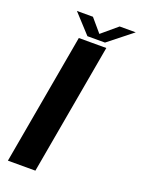

<svg xmlns="http://www.w3.org/2000/svg" viewBox="-150 -862 682 929"><g transform="rotate(20 191.0 -397.5)"><path d="M13.5 0H155L274.5 -675H133ZM169 -697.5H259.5L382.5 -795H299.5L219.5 -727.5L162 -795H79.5Z"/></g></svg>

Font: Anybody UltraCondensed Thin SemiBold
Style: Italic
Weight: 600
Italic angle: -10°
Version: Version 1.111